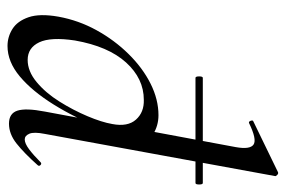

<svg xmlns="http://www.w3.org/2000/svg" viewBox="-148 -618 779 524"><g transform="rotate(90 242.0 -356.5)"><path d="M193 -500Q189 -500 189 -510Q189 -520 193 -520H480Q484 -520 484 -510Q484 -500 480 -500ZM106 13Q81 13 59.5 -0.5Q38 -14 27.5 -44.5Q17 -75 26 -126Q36 -181 63 -230Q90 -279 128 -317.5Q166 -356 209 -377.5Q252 -399 295 -399Q324 -399 348.5 -383.5Q373 -368 376 -332L332 -246Q302 -171 265.5 -112.5Q229 -54 189 -20.5Q149 13 106 13ZM144 -42Q175 -42 204.5 -66.5Q234 -91 257.5 -128.5Q281 -166 297.5 -205Q314 -244 319 -273Q327 -315 307 -337.5Q287 -360 253 -359Q195 -359 151 -310.5Q107 -262 91 -171Q81 -105 96 -73.5Q111 -42 144 -42ZM318 9Q290 9 282.5 -14Q275 -37 285 -89L382 -610Q389 -649 375 -658.5Q361 -668 316 -646Q312 -645 310 -651Q308 -657 312 -658L450 -725Q454 -727 458 -723Q462 -719 461 -717L346 -89Q340 -59 345.5 -46.5Q351 -34 361 -34Q372 -34 388 -46Q404 -58 423 -77Q427 -81 431 -77Q435 -73 431 -69Q398 -32 372 -11.5Q346 9 318 9Z"/></g></svg>

Font: Cormorant Light Medium
Style: Italic
Weight: 500
Italic angle: -10°
Version: Version 4.000